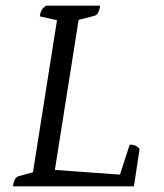

<svg xmlns="http://www.w3.org/2000/svg" viewBox="-20 -661 581 681"><path d="M26 0Q28 -16 33 -25Q38 -34 46 -36L111 -54L95 -38L184 -601L197 -586L121 -603Q123 -617 128 -625.5Q133 -634 144 -641H335Q333 -625 328 -616Q323 -607 315 -605L246 -587L261 -604L173 -48L165 -59L415 -41L401 -28L440 -148Q453 -148 461.5 -144Q470 -140 475 -132L455 0Z"/></svg>

Font: Petrona
Style: Italic
Weight: 400
Italic angle: -9°
Designer: Ringo R. Seeber
Foundry: Ringo R. Seeber
Version: Version 2.001; ttfautohint (v1.8.3)